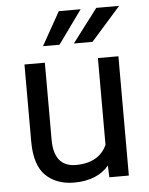

<svg xmlns="http://www.w3.org/2000/svg" viewBox="-54 -794 658 847"><g transform="rotate(-5 275.5 -370.5)"><path d="M482.9 0V-528.3H392.1V-143.6C370.6 -97.2 328.1 -66.9 254.4 -66.9C205.1 -66.9 157.2 -91.3 157.2 -186.5V-528.3H66.9V-187.5C66.9 -117.2 83 -66.9 114.7 -36.1C146.5 -5.4 188.5 9.8 240.2 9.8C312 9.8 361.8 -13.2 394.5 -52.2L396.5 0ZM374.5 -601.6 505.4 -749.5H404.3L292 -601.6ZM228.5 -601.6 335 -749.5H238.3L155.3 -601.6Z"/></g></svg>

Font: Vazirmatn
Style: Regular
Weight: 400
Designer: Saber Rastikerdar
Foundry: Saber Rastikerdar
Version: Version 33.003